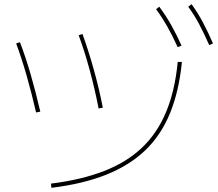

<svg xmlns="http://www.w3.org/2000/svg" viewBox="-20 -875 1040 915"><path d="M223 0Q368 -18 476 -60Q584 -102 657 -171.5Q730 -241 772 -342.5Q814 -444 827 -580H847Q833 -440 790 -335Q747 -230 671.5 -158Q596 -86 485 -42Q374 2 225 20ZM152 -339Q130 -434 106.5 -516Q83 -598 57 -668L75 -674Q102 -604 126 -521Q150 -438 172 -343ZM450 -358Q432 -450 408 -539Q384 -628 355 -707L373 -713Q402 -633 427 -543.5Q452 -454 470 -362ZM827 -650Q801 -707 776.5 -750Q752 -793 724 -831L739 -843Q771 -800 796 -755.5Q821 -711 845 -658ZM977 -660Q952 -717 928.5 -761Q905 -805 877 -843L893 -855Q924 -812 948 -766.5Q972 -721 995 -668Z"/></svg>

Font: M PLUS 2 Thin Thin
Style: Regular
Weight: 250
Version: Version 1.001